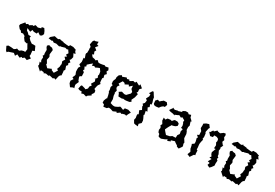

<svg xmlns="http://www.w3.org/2000/svg" viewBox="46 -1758 4006 2800"><g transform="rotate(30 2049.5 -358.0)"><path d="M54 -55 29 -37 59 25 78 43 94 25 153 5 176 -2 210 26 230 -8 282 17 304 -9 315 3 347 -21 390 -5 431 -54 396 -78 399 -102 392 -164 427 -177 395 -248 364 -250 335 -248 295 -275 265 -308 269 -336 229 -335 203 -362 176 -381 167 -415 227 -388 243 -427 272 -414 322 -412 332 -441 376 -412 404 -426 420 -459 402 -502 378 -538 339 -531 342 -512 293 -497 248 -511 218 -477V-493L166 -462L145 -472L119 -454L98 -471L46 -408L43 -384L76 -344L101 -334L118 -309L151 -314L187 -293L193 -270L226 -226L266 -215L279 -222L284 -207L319 -146L311 -96L290 -98L255 -89L225 -68L209 -71L181 -81L176 -68L146 -49L100 -54Z M566 -359 540 -335 548 -309 568 -279 567 -224 573 -194 558 -180 577 -158 574 -112 590 -76 565 -81 581 -31 573 -18 641 44 643 20 695 24V39L731 25L779 35L791 22L856 37L866 22L896 33L910 -30L922 -53L941 -65L937 -125L932 -137L948 -163L929 -219L949 -243L938 -270L959 -293L929 -321L944 -334L956 -380L930 -433L962 -437L933 -478L940 -490L883 -510H853L833 -511L817 -487L784 -489L721 -496L728 -500L661 -508L667 -519L634 -498L605 -503L570 -511L520 -469L507 -440L566 -431L577 -440L603 -422L644 -428L698 -414L719 -426L729 -425L787 -442L820 -433L836 -442L868 -395L846 -360L873 -344L843 -322L873 -292L847 -250L861 -206L856 -195L855 -163L838 -116L861 -100L824 -41L776 -62L774 -78L708 -51L665 -96L671 -108L645 -151L642 -158L651 -195L653 -212L637 -244L640 -268L646 -321L621 -345L580 -351Z M1271 -88 1259 -72 1249 -20 1274 -10 1315 -8 1320 19 1356 9 1404 23 1418 1 1467 -30 1459 -47 1484 -84 1480 -118 1455 -135 1464 -179 1471 -203 1497 -241 1481 -256 1477 -297 1476 -329 1490 -337 1479 -385 1504 -411 1481 -444 1496 -471 1478 -507 1431 -497 1413 -508 1377 -500 1343 -495H1317L1283 -523L1261 -502L1243 -512L1201 -521L1174 -554L1199 -566L1182 -606L1198 -634L1160 -665L1194 -706L1164 -716L1165 -760L1123 -745L1099 -744L1084 -722L1073 -663L1101 -637L1098 -596L1102 -598L1100 -535L1092 -527L1090 -511L1112 -447L1092 -450L1098 -385L1095 -371L1085 -335L1116 -314L1096 -286L1095 -252L1097 -217L1114 -174L1106 -148L1092 -122L1120 -106L1092 -62L1098 -39V-28L1135 23L1176 3L1196 5L1184 -39L1185 -56L1208 -108L1194 -120L1172 -178L1188 -195L1204 -202L1201 -266L1173 -290L1188 -302L1167 -346L1189 -357L1181 -384L1216 -416L1253 -446L1254 -409L1288 -422L1307 -409L1340 -425L1372 -438L1403 -395L1410 -349L1403 -328L1417 -298L1384 -262L1396 -263L1407 -230L1374 -176L1397 -156L1374 -129L1371 -92L1344 -64L1325 -73Z M1664 -484 1649 -445 1650 -414 1637 -385 1632 -365 1637 -323 1659 -315 1646 -276 1655 -238 1656 -205 1665 -194 1676 -152 1685 -105 1676 -104 1658 -56 1659 -21 1689 -8 1698 26 1750 19 1773 -2 1775 -3 1808 1 1849 15 1901 -8 1911 7 1956 -25 1977 -15 1990 -24 2028 -34 2051 -27 2065 -59 2088 -101 2035 -118 1981 -111 1970 -78 1930 -94 1911 -99 1885 -80 1843 -60 1821 -59 1805 -61 1763 -74V-139L1748 -188L1745 -228L1739 -235L1750 -274L1726 -307V-333L1747 -362L1721 -378L1758 -438L1793 -429L1803 -411L1858 -439L1873 -415L1918 -455L1923 -404L1955 -370L1950 -342L1915 -306L1899 -289L1870 -286L1823 -300L1782 -274L1796 -256L1813 -214L1880 -212L1883 -221L1922 -216L1946 -218L1992 -225L2017 -242L2002 -268L2027 -320L2032 -340L2042 -385L2014 -395L2027 -414L2023 -455L2052 -487L2003 -528L1995 -501L1935 -533L1922 -510L1889 -518L1840 -488L1827 -507L1795 -497L1780 -514L1716 -490L1702 -508Z M2308 -431 2314 -380 2330 -364 2359 -360 2405 -366 2425 -394 2451 -416 2476 -420 2491 -462 2467 -494 2415 -492 2408 -483 2394 -474 2368 -450 2335 -460ZM2171 -299 2189 -282 2187 -261 2210 -215 2176 -192 2199 -137 2182 -127 2183 -102 2189 -69 2181 -34 2207 11 2226 17 2276 22 2267 -15 2302 -49H2301L2299 -88L2290 -113L2265 -165L2275 -169L2263 -232H2291L2262 -290L2285 -307L2269 -351H2290L2288 -384L2272 -434L2269 -461L2253 -484L2224 -531L2206 -529L2175 -478L2202 -474V-440L2176 -390L2202 -369L2195 -326ZM2359 -360 2367 -359Z M2869 -48 2912 -20 2916 -8 2938 0 2954 5 2990 -47 2988 -66 2979 -90 2983 -112 2949 -166 2947 -190 2945 -235 2932 -270 2919 -289 2917 -336 2925 -363 2929 -356 2907 -423 2920 -431 2898 -454 2878 -472 2867 -512 2830 -501 2811 -519H2771L2728 -498L2732 -483L2672 -464V-469L2621 -456L2581 -475L2590 -467L2556 -420L2559 -407L2588 -400L2624 -395L2663 -383L2656 -393L2702 -412L2718 -422L2757 -402L2773 -418L2820 -391L2816 -365L2828 -343L2837 -309L2833 -274L2864 -270L2854 -223L2859 -207L2861 -185L2839 -155L2838 -110L2780 -107L2770 -97L2751 -86L2695 -74L2657 -117L2641 -138L2660 -178L2674 -205L2697 -242L2710 -240L2748 -252L2776 -273L2775 -303L2774 -309L2746 -327L2706 -328L2691 -323L2666 -293L2644 -300L2596 -294L2574 -264L2541 -278L2543 -229L2569 -185L2553 -152L2562 -149L2574 -123L2568 -88L2580 -53L2603 -38L2610 -4L2630 5L2658 9L2716 -13L2747 -31L2754 -8L2804 -29L2793 -42L2855 -61Z M3352 -420 3382 -404 3389 -371 3382 -347 3402 -309 3398 -257 3425 -259 3399 -191 3407 -163 3427 -134 3407 -107 3446 -103 3415 -47 3451 -39 3437 0 3479 22 3501 1 3523 -29 3532 -44 3529 -70 3532 -125 3511 -145 3523 -167 3503 -185 3500 -214 3476 -262 3482 -298 3474 -310 3497 -360 3488 -358 3456 -399 3469 -434 3446 -470 3450 -502 3440 -527 3409 -522 3366 -490 3328 -497 3313 -506 3275 -469 3260 -476 3232 -434 3217 -431 3260 -382 3303 -390 3308 -421ZM3084 -414 3086 -412 3112 -379 3115 -317 3085 -303 3117 -275 3105 -260 3119 -203V-173L3086 -150L3094 -130L3104 -83L3101 -85L3126 -40L3106 12L3121 17L3152 31L3192 -28L3213 -32L3208 -53L3205 -109L3189 -115L3188 -151L3184 -181L3182 -205L3187 -241L3198 -285L3185 -292L3191 -326L3184 -383L3173 -399L3175 -414L3186 -466L3197 -482L3163 -527L3119 -513L3084 -490L3086 -459Z M3648 -359 3622 -335 3630 -309 3650 -279 3649 -224 3655 -194 3640 -180 3659 -158 3656 -112 3672 -76 3647 -81 3663 -31 3655 -18 3723 44 3725 20 3777 24V39L3813 25L3861 35L3873 22L3938 37L3948 22L3978 33L3992 -30L4004 -53L4023 -65L4019 -125L4014 -137L4030 -163L4011 -219L4031 -243L4020 -270L4041 -293L4011 -321L4026 -334L4038 -380L4012 -433L4044 -437L4015 -478L4022 -490L3965 -510H3935L3915 -511L3899 -487L3866 -489L3803 -496L3810 -500L3743 -508L3749 -519L3716 -498L3687 -503L3652 -511L3602 -469L3589 -440L3648 -431L3659 -440L3685 -422L3726 -428L3780 -414L3801 -426L3811 -425L3869 -442L3902 -433L3918 -442L3950 -395L3928 -360L3955 -344L3925 -322L3955 -292L3929 -250L3943 -206L3938 -195L3937 -163L3920 -116L3943 -100L3906 -41L3858 -62L3856 -78L3790 -51L3747 -96L3753 -108L3727 -151L3724 -158L3733 -195L3735 -212L3719 -244L3722 -268L3728 -321L3703 -345L3662 -351Z"/></g></svg>

Font: チョークS
Style: Regular
Weight: 400
Designer: [Stick] Fontworks Inc.
Foundry: [Stick] Fontworks Inc.
Version: Version 1.200;FEAKit 1.0